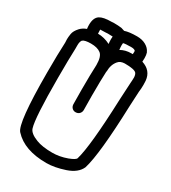

<svg xmlns="http://www.w3.org/2000/svg" viewBox="-215 -1007 990 1114"><g transform="rotate(30 280.0 -450.0)"><path d="M278 -69Q326 -69 376 -87Q418 -103 422 -115Q451 -212 463 -532L469 -644Q471 -667 471 -685Q470 -703 463 -712Q450 -728 384 -728Q355 -727 341 -710Q316 -681 316 -635L315 -634Q312 -576 312 -470Q312 -420 313 -375Q313 -361 303.5 -350.5Q294 -340 277 -340Q264 -340 254.5 -349Q245 -358 244 -373Q243 -420 243 -470Q243 -575 246 -638Q246 -695 223 -712.5Q200 -730 157 -730Q116 -730 102 -718Q93 -706 93 -683V-658Q90 -590 90 -462Q90 -194 109 -134Q118 -105 170 -85Q211 -69 278 -69ZM467 -788Q533 -767 539 -702L540 -675Q540 -648 537 -628L532 -529Q521 -201 488 -93Q467 -45 399.5 -22.5Q332 0 278 0Q130 0 59 -78Q20 -117 20 -458Q20 -582 24 -660L23 -682Q23 -696 26.5 -718.5Q30 -741 53 -766Q69 -783 94 -792Q92 -804 92 -818Q92 -867 119 -884Q142 -899 197 -899L210 -900Q242 -900 264 -897L286 -890Q315 -900 368 -900Q402 -900 427 -886Q452 -872 462 -849L463 -848Q468 -833 468 -812Q468 -799 467 -788ZM163 -800Q205 -800 246 -779Q244 -793 244 -811Q244 -820 245 -828Q235 -829 212 -829L197 -828Q172 -828 162 -827Q162 -809 163 -800ZM317 -780Q348 -798 388 -798H397Q398 -804 398 -814Q398 -818 397 -821Q389 -829 370 -829Q329 -829 316 -825Q315 -819 315 -811Q315 -798 317 -782Z"/></g></svg>

Font: Bubblez Graffiti
Style: Regular
Weight: 400
Designer: GGBotNet
Foundry: GGBotNet
Version: 1.00